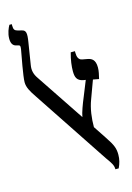

<svg xmlns="http://www.w3.org/2000/svg" viewBox="-131 -937 699 1013"><g transform="rotate(-15 218.5 -430.5)"><path d="M369 10H387C398 -13 404 -35 404 -60C404 -94 397 -114 364 -163L317 -234C317 -282 323 -333 341 -380L377 -478L409 -472C414 -495 419 -511 419 -533C419 -576 399 -586 377 -590L350 -595C331 -598 324 -615 324 -638V-647H301C290 -608 286 -574 286 -548C286 -515 293 -495 327 -488L340 -486L307 -404C292 -368 276 -326 272 -301L97 -563C81 -586 75 -609 80 -637L99 -756C107 -804 104 -820 83 -825L60 -831C45 -835 39 -841 39 -863V-871H26C18 -857 6 -830 6 -800C6 -775 15 -761 31 -757L46 -753C53 -751 54 -748 52 -731C46 -697 25 -590 25 -557C25 -530 39 -505 63 -470L335 -60C360 -25 369 -12 369 10Z"/></g></svg>

Font: Noto Serif Hebrew ExtraCondensed SemiBold
Style: Regular
Weight: 600
Width: 2
Designer: Monotype Design Team
Foundry: Monotype Imaging Inc.
Version: Version 2.004